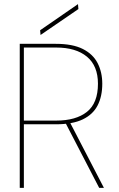

<svg xmlns="http://www.w3.org/2000/svg" viewBox="-20 -913 577 933"><path d="M76 0V-700H251Q333 -700 382.5 -675Q432 -650 454.5 -606Q477 -562 477 -506Q477 -445 454.5 -401Q432 -357 382.5 -333Q333 -309 251 -309H96V0ZM462 0 295 -322H318L485 0ZM96 -327H253Q349 -327 402.5 -369.5Q456 -412 456 -506Q456 -593 402.5 -637.5Q349 -682 253 -682H96ZM177 -743 175 -766 359 -893 361 -869Z"/></svg>

Font: DM Sans 18pt Thin
Style: Regular
Weight: 250
Designer: Colophon Foundry, Jonny Pinhorn
Foundry: Colophon Foundry
Version: Version 4.004;gftools[0.9.30]